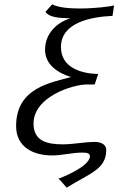

<svg xmlns="http://www.w3.org/2000/svg" viewBox="-20 -707 567 882"><path d="M54 -128C54 -31 133 7 219 7C268 7 309 -6 359 -6C382 -6 393 -2 393 11C392 61 249 114 248 114C252 114 286 155 286 155C395 88 468 70 468 -18C468 -46 440 -55 416 -55C367 -55 318 -44 269 -44C203 -44 134 -55 134 -139C134 -264 316 -319 379 -319H415L431 -367C351 -369 260 -397 260 -491C260 -606 404 -630 497 -634L504 -682C487 -677 415 -668 346 -668C295 -668 246 -673 220 -687L189 -653C204 -628 247 -624 303 -623C239 -603 187 -551 187 -479C187 -409 246 -372 306 -353C218 -328 54 -306 54 -128Z"/></svg>

Font: KpSans
Style: Italic
Weight: 400
Italic angle: -11°
Version: Version 0.66